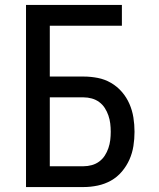

<svg xmlns="http://www.w3.org/2000/svg" viewBox="-20 -755 640 775"><path d="M85 0V-735H472V-651H181V-446H318Q346 -446 374.5 -440.5Q403 -435 428 -420.5Q453 -406 472 -384Q491 -362 502.5 -335.5Q514 -309 518.5 -280.5Q523 -252 523 -223Q523 -194 518.5 -165.5Q514 -137 502.5 -111Q491 -85 472 -62.5Q453 -40 428 -26Q403 -12 374.5 -6Q346 0 318 0ZM318 -84Q334 -84 350.5 -88.5Q367 -93 380.5 -103Q394 -113 403 -127Q412 -141 417.5 -157Q423 -173 425 -189.5Q427 -206 427 -223Q427 -240 425 -256.5Q423 -273 417.5 -289Q412 -305 403 -319Q394 -333 380.5 -343Q367 -353 350.5 -357.5Q334 -362 318 -362H181V-84Z"/></svg>

Font: Iosevka SS04 Medium Extended
Style: Regular
Weight: 500
Width: 7
Monospace: yes
Designer: Belleve Invis
Foundry: Belleve Invis
Version: Version 19.0.0; ttfautohint (v1.8.4)